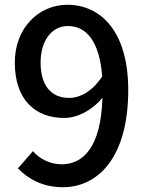

<svg xmlns="http://www.w3.org/2000/svg" viewBox="-20 -770 610 804"><path d="M244 14C385 14 517 -104 517 -393C517 -637 403 -750 262 -750C143 -750 42 -654 42 -508C42 -354 126 -276 249 -276C305 -276 367 -309 409 -361C403 -153 328 -82 238 -82C192 -82 147 -103 118 -137L55 -65C98 -21 158 14 244 14ZM408 -450C366 -386 314 -360 269 -360C192 -360 150 -415 150 -508C150 -604 200 -661 264 -661C343 -661 397 -595 408 -450Z"/></svg>

Font: Noto Sans CJK HK Medium
Style: Regular
Weight: 500
Designer: Ryoko NISHIZUKA 西塚涼子 (kana, bopomofo & ideographs); Paul D. Hunt (Latin, Greek & Cyrillic); Sandoll Communications 산돌커뮤니
Foundry: Adobe
Version: Version 2.004;hotconv 1.0.118;makeotfexe 2.5.65603